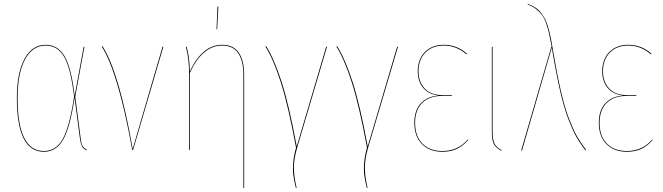

<svg xmlns="http://www.w3.org/2000/svg" viewBox="-20 -752 3325 963"><path d="M209 -527.3Q270.5 -527.3 304.2 -469.7Q337.9 -412.1 354.5 -271.5L399.4 -517.1H403.3L357.4 -267.1L384.3 -61Q387.7 -30.8 394.5 -19.5Q401.4 -8.3 416 -1.5L415.5 2Q404.8 -2.9 399.4 -7.1Q394 -11.2 388.7 -24.2Q383.3 -37.1 380.4 -60.1L354 -261.7Q331.5 -111.8 296.6 -51.3Q261.7 9.3 200.2 9.3Q64.5 9.3 64.5 -259.3Q64.5 -386.2 102.8 -456.8Q141.1 -527.3 209 -527.3ZM209 -523.4Q143.1 -523.4 105.7 -454.3Q68.4 -385.3 68.4 -259.3Q68.4 5.4 200.2 5.4Q260.7 5.4 294.7 -54.9Q328.6 -115.2 351.6 -267.1Q335 -408.7 302.2 -466.1Q269.5 -523.4 209 -523.4Z M494.1 -520.5Q578.1 -389.2 645.5 -4.9L795.4 -518.6L799.3 -517.1L647.5 0H643.1Q573.2 -388.7 490.2 -518.6Z M1075.2 -718.8 1069.3 -605.5H1065.9L1070.8 -718.8ZM1094.2 -527.3Q1150.9 -527.3 1177.7 -487.8Q1204.6 -448.2 1204.6 -377.9V190.4H1200.7V-377.9Q1200.7 -446.8 1174.8 -485.1Q1148.9 -523.4 1094.2 -523.4Q995.1 -523.4 932.1 -386.2V0H928.2V-382.8Q928.2 -461.4 912.1 -517.1L916 -517.6Q931.2 -466.3 932.1 -393.1Q994.1 -527.3 1094.2 -527.3Z M1314.9 -520.5Q1354.5 -458 1391.8 -343.5Q1429.2 -229 1468.3 -17.6L1616.2 -518.6L1620.1 -517.1L1471.2 -14.2Q1454.1 43.5 1454.1 88.6Q1454.1 133.8 1467.8 190.4H1463.9Q1454.6 154.3 1451.2 125.7Q1447.8 97.2 1450.7 62.7Q1453.6 28.3 1464.8 -11.2Q1425.3 -224.6 1387.9 -340.6Q1350.6 -456.5 1311 -518.6Z M1670.9 -520.5Q1710.4 -458 1747.8 -343.5Q1785.2 -229 1824.2 -17.6L1972.2 -518.6L1976.1 -517.1L1827.1 -14.2Q1810.1 43.5 1810.1 88.6Q1810.1 133.8 1823.7 190.4H1819.8Q1810.5 154.3 1807.1 125.7Q1803.7 97.2 1806.6 62.7Q1809.6 28.3 1820.8 -11.2Q1781.2 -224.6 1743.9 -340.6Q1706.5 -456.5 1667 -518.6Z M2205.6 -527.3Q2272.9 -527.3 2322.3 -482.4L2319.3 -479.5Q2269.5 -523.4 2205.6 -523.4Q2148.4 -523.4 2113.8 -488.5Q2079.1 -453.6 2079.1 -394Q2079.1 -341.8 2110.1 -308.3Q2141.1 -274.9 2200.2 -274.9H2246.6L2246.1 -271H2199.2Q2132.8 -271 2097.4 -235.4Q2062 -199.7 2062 -136.2Q2062 -68.8 2098.9 -31.7Q2135.7 5.4 2198.7 5.4Q2276.9 5.4 2325.7 -52.2L2327.6 -49.3Q2302.7 -20.5 2272.2 -5.6Q2241.7 9.3 2198.7 9.3Q2134.8 9.3 2096.4 -29.3Q2058.1 -67.9 2058.1 -136.2Q2058.1 -198.7 2091.1 -234.1Q2124 -269.5 2181.6 -272.9Q2130.9 -277.8 2103 -310.5Q2075.2 -343.3 2075.2 -394Q2075.2 -455.1 2111.1 -491.2Q2147 -527.3 2205.6 -527.3Z M2450.7 -517.1V-87.9Q2450.7 -52.2 2460.2 -32.2Q2469.7 -12.2 2495.6 0.5L2493.7 3.9Q2466.3 -10.7 2456.5 -30.5Q2446.8 -50.3 2446.8 -87.9V-517.1Z M2627 -732.4Q2647.5 -725.1 2663.6 -715.1Q2679.7 -705.1 2691.7 -690.2Q2703.6 -675.3 2712.4 -658.9Q2721.2 -642.6 2728.3 -618.9Q2735.4 -595.2 2740.5 -571.8Q2745.6 -548.3 2751 -514.6Q2772.5 -385.7 2792.7 -297.6Q2813 -209.5 2835.2 -153.3Q2857.4 -97.2 2874.3 -67.9Q2891.1 -38.6 2919.4 -0.5L2915.5 1.5Q2887.2 -36.6 2870.6 -65.7Q2854 -94.7 2831.8 -151.1Q2809.6 -207.5 2789.3 -295.7Q2769 -383.8 2747.6 -513.2L2598.1 3.4L2594.2 2L2745.1 -517.1H2747.1Q2739.7 -557.6 2734.1 -582.5Q2728.5 -607.4 2719.5 -633.8Q2710.4 -660.2 2698.7 -676.3Q2687 -692.4 2669.2 -706.3Q2651.4 -720.2 2627 -729Z M3130.9 -527.3Q3198.2 -527.3 3247.6 -482.4L3244.6 -479.5Q3194.8 -523.4 3130.9 -523.4Q3073.7 -523.4 3039.1 -488.5Q3004.4 -453.6 3004.4 -394Q3004.4 -341.8 3035.4 -308.3Q3066.4 -274.9 3125.5 -274.9H3171.9L3171.4 -271H3124.5Q3058.1 -271 3022.7 -235.4Q2987.3 -199.7 2987.3 -136.2Q2987.3 -68.8 3024.2 -31.7Q3061 5.4 3124 5.4Q3202.1 5.4 3251 -52.2L3252.9 -49.3Q3228 -20.5 3197.5 -5.6Q3167 9.3 3124 9.3Q3060.1 9.3 3021.7 -29.3Q2983.4 -67.9 2983.4 -136.2Q2983.4 -198.7 3016.4 -234.1Q3049.3 -269.5 3106.9 -272.9Q3056.2 -277.8 3028.3 -310.5Q3000.5 -343.3 3000.5 -394Q3000.5 -455.1 3036.4 -491.2Q3072.3 -527.3 3130.9 -527.3Z"/></svg>

Font: Fira Sans Compressed Four
Style: Regular
Weight: 100
Width: 1
Designer: Carrois Corporate & Edenspiekermann AG
Foundry: Carrois Corporate GbR & Edenspiekermann AG
Version: Version 4.203;PS 004.203;hotconv 1.0.88;makeotf.lib2.5.64775